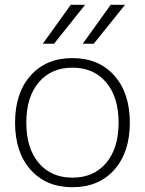

<svg xmlns="http://www.w3.org/2000/svg" viewBox="-20 -773 606 803"><path d="M372 -590H326L443 -753H503ZM206 -590H159L276 -753H336ZM424 -428.5Q372 -490 283 -490Q194 -490 142 -428.5Q90 -367 90 -260Q90 -153 142 -91.5Q194 -30 283 -30Q372 -30 424 -91.5Q476 -153 476 -260Q476 -367 424 -428.5ZM458 -63Q393 10 283 10Q173 10 108 -63Q43 -136 43 -260Q43 -384 108 -457Q173 -530 283 -530Q393 -530 458 -457Q523 -384 523 -260Q523 -136 458 -63Z"/></svg>

Font: M PLUS 1p Light
Style: Regular
Weight: 300
Version: Version 1.061